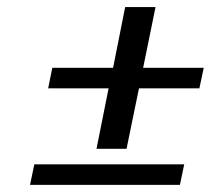

<svg xmlns="http://www.w3.org/2000/svg" viewBox="-20 -538 596 543"><path d="M501 -73.2 488.8 -15.1H64.9L77.1 -73.2ZM384.8 -346.2H556.2L543.9 -288.1H373L337.9 -117.2H252.9L287.1 -288.1H116.2L127.9 -346.2H299.8L334 -518.1H419.9Z"/></svg>

Font: Linux Libertine O
Style: Semibold Italic
Weight: 600
Italic angle: -11.5°
Designer: Philipp H. Poll
Foundry: Philipp H. Poll
Version: Version 5.1.2